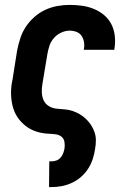

<svg xmlns="http://www.w3.org/2000/svg" viewBox="-20 -548 540 783"><path d="M180 215 181 110H190Q200 110 210 106.5Q220 103 227 95Q234 87 237.5 77.5Q241 68 243 58Q245 45 243 31.5Q241 18 231.5 10Q222 2 208.5 0Q195 -2 181.5 -2.5Q168 -3 155 -5Q142 -7 129.5 -11Q117 -15 105.5 -21Q94 -27 84.5 -34.5Q75 -42 66.5 -51Q58 -60 51 -70.5Q44 -81 39 -93Q34 -105 31 -117.5Q28 -130 26.5 -143Q25 -156 25 -169.5Q25 -183 26.5 -196.5Q28 -210 31 -223L50 -343Q55 -368 63 -392.5Q71 -417 85.5 -439Q100 -461 120.5 -479Q141 -497 165 -508Q189 -519 214 -523.5Q239 -528 264 -528Q290 -528 315 -524.5Q340 -521 363 -511.5Q386 -502 404.5 -486.5Q423 -471 434 -449.5Q445 -428 448 -402.5Q451 -377 447 -351L446 -345H322V-348Q325 -362 322.5 -376.5Q320 -391 312.5 -402Q305 -413 292 -418Q279 -423 264 -423Q247 -423 229.5 -415Q212 -407 199.5 -392.5Q187 -378 181.5 -361Q176 -344 173 -326L153 -206Q150 -189 150.5 -172Q151 -155 157.5 -140Q164 -125 178 -116Q192 -107 209 -105Q226 -103 243 -102Q260 -101 276 -95.5Q292 -90 305.5 -82Q319 -74 330.5 -63Q342 -52 351 -38.5Q360 -25 365.5 -9Q371 7 371 24Q371 41 368 58Q365 79 358.5 99.5Q352 120 340 139Q328 158 311 173Q294 188 273.5 197.5Q253 207 232 211Q211 215 190 215Z"/></svg>

Font: Iosevka Curly Extrabold
Style: Italic
Weight: 800
Italic angle: -9°
Monospace: yes
Designer: Belleve Invis
Foundry: Belleve Invis
Version: Version 22.1.2; ttfautohint (v1.8.4)